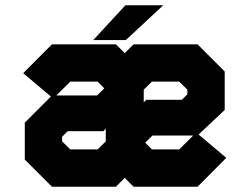

<svg xmlns="http://www.w3.org/2000/svg" viewBox="-20 -708 950 728"><path d="M177 0 74 -103V-243L173 -342L68 -430.5L177 -540H419.5L453 -506.5L486.5 -540H729L832 -437V-291L733 -198L838 -109.5L729 0H486.5L453 -33.5L419.5 0ZM350 -398.5H246.5L193.5 -346H348L375.5 -373ZM525 -320 534.5 -329.5H669.5L690.5 -350.5V-368L659.5 -398.5H556L525 -368ZM246.5 -141.5H350L381 -172V-220L371.5 -210.5H236.5L215.5 -189.5V-172ZM659.5 -141.5 712.5 -194H558L530.5 -167L556 -141.5ZM333.5 -556 455.5 -688H599L457 -556Z"/></svg>

Font: Tourney Expanded Black
Style: Regular
Weight: 900
Width: 7
Designer: Tyler Finck
Foundry: Etcetera Type Co
Version: Version 1.010; ttfautohint (v1.8.3)